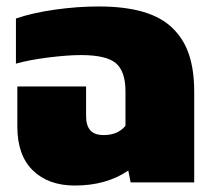

<svg xmlns="http://www.w3.org/2000/svg" viewBox="-20 -570 667 600"><path d="M213.9 9.8Q130.9 9.8 82.5 -37.6Q34.2 -85 34.2 -173.8V-299.8H249V-208Q249 -177.7 262.2 -162.8Q275.4 -147.9 304.2 -147.9Q348.1 -147.9 372.1 -176.8V-284.2Q372.1 -347.2 342 -372.6Q312 -397.9 232.9 -397.9Q191.9 -397.9 131.3 -390.4Q70.8 -382.8 29.8 -371.1V-512.2Q83 -530.3 152.6 -540Q222.2 -549.8 288.1 -549.8Q369.6 -549.8 427.2 -533Q484.9 -516.1 520 -481.4Q555.2 -446.8 571 -398.4Q586.9 -350.1 586.9 -283.2V0H388.2L380.9 -37.1Q312.5 9.8 213.9 9.8Z"/></svg>

Font: Kanit ExtraBold
Style: Regular
Weight: 800
Designer: Katatrad Team
Foundry: CadsonDemak
Version: Version 1.000;PS 001.000;hotconv 1.0.88;makeotf.lib2.5.64775